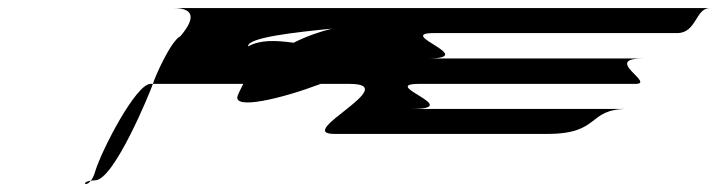

<svg xmlns="http://www.w3.org/2000/svg" viewBox="-20 -714 1780 476"><path d="M205 -266C181 -263 192 -249 205 -266ZM205 -266C208 -266 212 -267 216 -267C263 -267 354 -490 359 -506H353C317 -506 232 -342 216 -289C213 -278 209 -271 205 -266ZM410 -694C458 -694 468 -672 427 -624C403 -612 364 -523 359 -506H583C578 -495 572 -485 569 -476C558 -441 677 -469 775 -506H847C981 -506 707 -382 809 -382H1337C1471 -382 1434 -444 1536 -444H1000C1135 -444 917 -506 1019 -506H1555C1607 -506 1472 -569 1574 -569H1038C1173 -569 955 -632 1057 -632H1659C1707 -632 1704 -694 1740 -694ZM595 -599C593 -621 712 -634 803 -643C771 -635 737 -623 708 -608C664 -614 626 -616 595 -599Z"/></svg>

Font: bitstorm
Style: maxextobl
Weight: 400
Version: Version 0.2